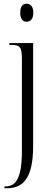

<svg xmlns="http://www.w3.org/2000/svg" viewBox="-20 -766 276 1026"><path d="M122 -650C141 -650 158 -662 158 -698C158 -734 141 -746 122 -746C104 -746 88 -734 88 -698C88 -662 104 -650 122 -650ZM4 240H16C95 240 157 198 157 16V-536H30V-526H39C86 -526 97 -516 97 -452V39C97 187 65 230 9 230H4Z"/></svg>

Font: Noto Serif Display ExtraCondensed Light
Style: Regular
Weight: 300
Width: 2
Designer: Monotype Design Team
Foundry: Monotype Imaging Inc.
Version: Version 2.009